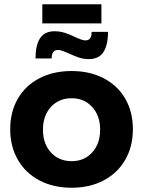

<svg xmlns="http://www.w3.org/2000/svg" viewBox="-20 -877 672 903"><path d="M605 -269Q605 -188 569 -125.5Q533 -63 467.5 -28.5Q402 6 317 6Q231 6 165.5 -28.5Q100 -63 64 -125.5Q28 -188 28 -269Q28 -351 64 -413Q100 -475 165.5 -509Q231 -543 317 -543Q402 -543 467.5 -509Q533 -475 569 -413Q605 -351 605 -269ZM317 -119Q376 -119 413.5 -160Q451 -201 451 -267Q451 -333 413.5 -374Q376 -415 317 -415Q257 -415 219.5 -374Q182 -333 182 -267Q182 -201 219.5 -160Q257 -119 317 -119ZM397 -599Q373 -599 352 -606Q331 -613 303 -626Q300 -627 282.5 -634.5Q265 -642 254 -642Q237 -642 230 -632Q223 -622 223 -602H147Q147 -663 168 -696.5Q189 -730 237 -730Q261 -730 283.5 -723Q306 -716 333 -703Q367 -687 381 -687Q397 -687 404 -697Q411 -707 411 -727H488Q488 -665 466.5 -632Q445 -599 397 -599ZM179 -857H457V-767H179Z"/></svg>

Font: Argentum Sans SemiBold
Style: Regular
Weight: 600
Designer: Julieta Ulanovsky (Modified by Cristiano Sobral)
Foundry: Julieta Ulanovsky
Version: Version 5.001;November 22, 2018;FontCreator 11.5.0.2425 64-b